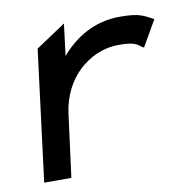

<svg xmlns="http://www.w3.org/2000/svg" viewBox="-59 -514 556 571"><g transform="rotate(-10 218.5 -228.0)"><path d="M432 -425C406 -438 395 -447 337 -447C258 -447 199 -408 158 -360L170 -456L80 -396L30 0H112L137 -191C144 -244 168 -287 199 -316C228 -343 269 -365 319 -365C364 -365 371 -359 387 -347L392 -344L437 -422Z"/></g></svg>

Font: Charger
Style: BdIt
Weight: 400
Designer: Jasper
Foundry: Cannot Into Space Fonts
Version: Version 0.98